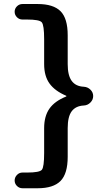

<svg xmlns="http://www.w3.org/2000/svg" viewBox="-20 -790 540 979"><path d="M407.2 -347.7Q426.8 -346.7 440.9 -333Q455.1 -319.3 455.1 -300.3Q455.1 -281.2 440.9 -267.1Q426.8 -252.9 407.2 -252Q366.2 -250 345.7 -222.7Q325.2 -195.3 325.2 -136.7V9.8Q325.2 95.7 288.6 132.8Q252 169.9 171.9 169.9H94.7Q78.1 169.9 66.4 158.2Q54.7 146.5 54.7 130.4Q54.7 114.3 66.4 102.1Q78.1 89.8 94.7 89.8H118.2Q181.6 89.8 193.4 75.7Q205.1 61.5 205.1 -9.8V-136.7Q205.1 -197.3 231.9 -235.8Q258.8 -274.4 317.4 -297.9Q318.4 -297.9 318.4 -299.8Q318.4 -301.8 317.4 -301.8Q259.8 -326.2 232.4 -364.3Q205.1 -402.3 205.1 -462.9V-589.8Q205.1 -662.1 192.9 -676.3Q180.7 -690.4 118.2 -690.4H94.7Q78.1 -690.4 66.4 -702.1Q54.7 -713.9 54.7 -730Q54.7 -746.1 66.4 -757.8Q78.1 -769.5 94.7 -769.5H171.9Q252 -769.5 288.6 -732.9Q325.2 -696.3 325.2 -610.4V-462.9Q325.2 -405.3 345.7 -377.4Q366.2 -349.6 407.2 -347.7Z"/></svg>

Font: Rounded-X Mgen+ 1mn bold
Style: Bold
Weight: 700
Designer: [Source Han Sans]
Ryoko NISHIZUKA  (kana & ideographs); Paul D. Hunt (Latin, Greek & Cyrillic); Wenlong ZHANG  (bopomofo
Version: Version 1.059.20150602